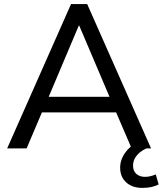

<svg xmlns="http://www.w3.org/2000/svg" viewBox="-20 -725 795 938"><path d="M15 0 327 -705H406L718 0H623L537 -200L580 -176H152L195 -200L110 0ZM365 -600 209 -231 185 -252H547L524 -231L367 -600ZM676 193Q626 193 596.5 166Q567 139 567 94Q567 54 593.5 18.5Q620 -17 665 -37L695 0Q679 7 664 19Q649 31 639.5 47.5Q630 64 630 84Q630 111 646.5 125Q663 139 688 139Q701 139 714 136Q727 133 741 127L755 176Q740 184 720 188.5Q700 193 676 193Z"/></svg>

Font: Nunito Sans 12pt Medium
Style: Regular
Weight: 500
Designer: Vernon Adams
Foundry: Vernon Adams
Version: Version 3.101;gftools[0.9.27]